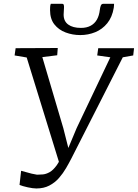

<svg xmlns="http://www.w3.org/2000/svg" viewBox="-20 -1002 740 1032"><path d="M175.5 11Q157.5 11 129 4.8Q100.5 -1.5 85 -8L93.5 -84Q108 -80.5 122.2 -76.2Q136.5 -72 150.8 -68.5Q165 -65 179 -63Q193 -63 210.2 -64.5Q227.5 -66 246.5 -76.5Q265.5 -87 284.8 -113.5Q304 -140 321 -191L303.5 -110L123.5 -693L58.5 -704L64 -743L290.5 -744L287.5 -705L207.5 -695L320.5 -312.5L356.5 -170.5L333 -172.5L392 -313.5L573 -694L502.5 -704L508 -743H700.5L696 -704L640 -694L364 -151Q351.5 -126.5 335.2 -98.5Q319 -70.5 297.2 -45.5Q275.5 -20.5 245.5 -4.8Q215.5 11 175.5 11ZM314 -981.5Q321 -981.5 322.8 -975.5Q324.5 -969.5 324 -960.5Q324 -952 323 -942.2Q322 -932.5 322 -923.5Q322 -888 346.8 -870Q371.5 -852 415 -852Q445.5 -852 467 -863.5Q488.5 -875 500.8 -896.5Q513 -918 516.5 -948.5Q518 -962 521.8 -971.8Q525.5 -981.5 535 -981.5H593Q593 -978 592.8 -973.2Q592.5 -968.5 591.5 -960Q583 -909.5 556.5 -877Q530 -844.5 492 -829Q454 -813.5 411.5 -813.5Q370 -813.5 332.8 -827.5Q295.5 -841.5 272.2 -871Q249 -900.5 249 -948Q249 -956.5 249.5 -965Q250 -973.5 253 -981.5Z"/></svg>

Font: Merriweather 24pt Light
Style: Italic
Weight: 300
Italic angle: -7.8°
Version: Version 2.101